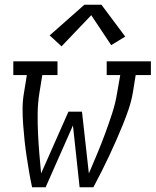

<svg xmlns="http://www.w3.org/2000/svg" viewBox="-20 -788 655 808"><path d="M115 0Q108 -32 102.5 -64.5Q97 -97 92 -130Q87 -163 83.5 -196Q80 -229 77.5 -262.5Q75 -296 75 -330Q75 -364 81 -398L93 -472H36V-530H222V-472H158L146 -398Q139 -355 138.5 -311.5Q138 -268 140 -226Q142 -184 145.5 -142Q149 -100 153 -58L268 -318H325L354 -58Q372 -100 389.5 -142Q407 -184 422.5 -226Q438 -268 452 -311Q466 -354 473 -398L486 -472H429V-530H615V-472H551L539 -398Q533 -363 521.5 -329Q510 -295 496.5 -262Q483 -229 468.5 -196Q454 -163 438.5 -130Q423 -97 406.5 -64.5Q390 -32 373 0H315L287 -260L172 0ZM239 -593 189 -639 335 -768H407L507 -634L448 -598L364 -724Z"/></svg>

Font: Iosevka Curly Slab LtEx
Style: Italic
Weight: 300
Width: 7
Italic angle: -9°
Monospace: yes
Designer: Belleve Invis
Foundry: Belleve Invis
Version: Version 11.1.0; ttfautohint (v1.8.3)